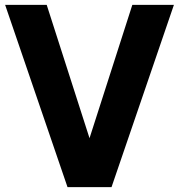

<svg xmlns="http://www.w3.org/2000/svg" viewBox="-20 -765 732 785"><path d="M1 -745H171L346 -200L521 -745H691L436 0H256Z"/></svg>

Font: BLUETTI 2.0
Style: Bold
Weight: 700
Designer: Stijn de Vries
Foundry: tokotype
Version: Version 2.005;October 31, 2023;FontCreator 14.0.0.2814 64-bi